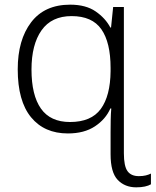

<svg xmlns="http://www.w3.org/2000/svg" viewBox="-20 -562 667 823"><path d="M281 -542Q348 -542 390 -513Q432 -484 453 -444H456L465 -532H511V95Q511 150 526.5 171.5Q542 193 575 193Q592 193 604.5 190Q617 187 627 182V228Q617 234 601 237.5Q585 241 564 241Q515 241 484.5 209Q454 177 454 99V4Q454 -17 454.5 -46.5Q455 -76 457 -97H453Q433 -51 387 -20.5Q341 10 271 10Q170 10 113 -59.5Q56 -129 56 -265Q56 -391 113.5 -466.5Q171 -542 281 -542ZM287 -493Q201 -493 158 -432Q115 -371 115 -264Q115 -154 155.5 -96.5Q196 -39 280 -39Q371 -39 412 -95Q453 -151 454 -257V-271Q454 -380 414.5 -436.5Q375 -493 287 -493Z"/></svg>

Font: RS Noto Sans Light
Style: Regular
Weight: 300
Designer: Monotype Design Team
Foundry: Monotype Imaging Inc.
Version: Version 3.10